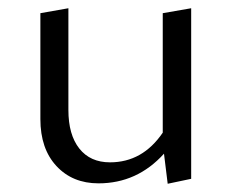

<svg xmlns="http://www.w3.org/2000/svg" viewBox="-20 -440 561 466"><path d="M375 -408 444 -420V-6L387 6L378 -67Q313 5 219 5Q156 5 117 -37Q78 -79 78 -151V-408L146 -420V-173Q146 -113 172.5 -79.5Q199 -46 247 -46Q326 -46 375 -118Z"/></svg>

Font: EauTestInfant
Style: Regular
Weight: 400
Designer: Christian Thalmann (Catharsis Fonts)
Version: Version 0.001;PS 000.001;hotconv 1.0.88;makeotf.lib2.5.64775